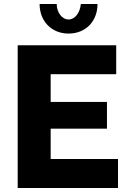

<svg xmlns="http://www.w3.org/2000/svg" viewBox="-20 -935 639 955"><path d="M382 -915C378 -870 352 -838 321 -838C289 -838 262 -873 262 -915H177C177 -829 237 -768 321 -768C406 -768 465 -829 465 -915ZM567 -144H232V-295H512V-428H232V-566H558V-710H68V0H567Z"/></svg>

Font: FIGSv2-sans-serif ExtraBold
Style: Regular
Weight: 800
Designer: Matt McInerney, Pablo Impallari, Rodrigo Fuenzalida,Mirko Velimirovic
Foundry: Matt McInerney, Pablo Impallari, Rodrigo Fuenzalida
Version: Version 4.021;hotconv 1.0.109;makeotfexe 2.5.65596